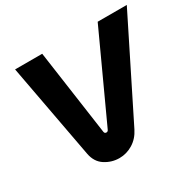

<svg xmlns="http://www.w3.org/2000/svg" viewBox="-153 -874 1085 1061"><g transform="rotate(-30 389.0 -343.5)"><path d="M320.7 13Q271.7 13 229.8 -13.8Q188 -40.7 177.3 -96.7L65.3 -700H238.3L315.3 -157.3Q316.3 -151.3 319.7 -148.5Q323 -145.7 327.7 -145.7Q333 -145.7 336.7 -148.3Q340.3 -151 342.7 -157L592.3 -700H778L470.3 -82.7Q447 -36.3 406.8 -11.7Q366.7 13 320.7 13Z"/></g></svg>

Font: MuseoModerno Thin
Style: Italic
Weight: 100
Italic angle: -9°
Designer: Pablo Cosgaya, Héctor Gatti, Marcela Romero, and the Authors of The MuseoModerno Project.
Foundry: Omnibus-Type Team
Version: Version 1.003